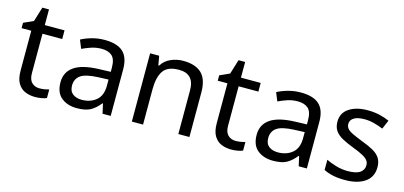

<svg xmlns="http://www.w3.org/2000/svg" viewBox="-61 -1053 3063 1456"><g transform="rotate(15 1470.5 -324.5)"><path d="M264 -62Q284 -62 305 -65.5Q326 -69 339 -73V-6Q325 1 299 5.5Q273 10 249 10Q207 10 171.5 -4.5Q136 -19 114 -55Q92 -91 92 -156V-468H16V-510L93 -545L128 -659H180V-536H335V-468H180V-158Q180 -109 203.5 -85.5Q227 -62 264 -62Z M649 -545Q747 -545 794 -502Q841 -459 841 -365V0H777L760 -76H756Q721 -32 682.5 -11Q644 10 576 10Q503 10 455 -28.5Q407 -67 407 -149Q407 -229 470 -272.5Q533 -316 664 -320L755 -323V-355Q755 -422 726 -448Q697 -474 644 -474Q602 -474 564 -461.5Q526 -449 493 -433L466 -499Q501 -518 549 -531.5Q597 -545 649 -545ZM675 -259Q575 -255 536.5 -227Q498 -199 498 -148Q498 -103 525.5 -82Q553 -61 596 -61Q664 -61 709 -98.5Q754 -136 754 -214V-262Z M1265 -546Q1361 -546 1410 -499.5Q1459 -453 1459 -349V0H1372V-343Q1372 -472 1252 -472Q1163 -472 1129 -422Q1095 -372 1095 -278V0H1007V-536H1078L1091 -463H1096Q1122 -505 1168 -525.5Q1214 -546 1265 -546Z M1804 -62Q1824 -62 1845 -65.5Q1866 -69 1879 -73V-6Q1865 1 1839 5.5Q1813 10 1789 10Q1747 10 1711.5 -4.5Q1676 -19 1654 -55Q1632 -91 1632 -156V-468H1556V-510L1633 -545L1668 -659H1720V-536H1875V-468H1720V-158Q1720 -109 1743.5 -85.5Q1767 -62 1804 -62Z M2189 -545Q2287 -545 2334 -502Q2381 -459 2381 -365V0H2317L2300 -76H2296Q2261 -32 2222.5 -11Q2184 10 2116 10Q2043 10 1995 -28.5Q1947 -67 1947 -149Q1947 -229 2010 -272.5Q2073 -316 2204 -320L2295 -323V-355Q2295 -422 2266 -448Q2237 -474 2184 -474Q2142 -474 2104 -461.5Q2066 -449 2033 -433L2006 -499Q2041 -518 2089 -531.5Q2137 -545 2189 -545ZM2215 -259Q2115 -255 2076.5 -227Q2038 -199 2038 -148Q2038 -103 2065.5 -82Q2093 -61 2136 -61Q2204 -61 2249 -98.5Q2294 -136 2294 -214V-262Z M2896 -148Q2896 -70 2838 -30Q2780 10 2682 10Q2626 10 2585.5 1Q2545 -8 2514 -24V-104Q2546 -88 2591.5 -74.5Q2637 -61 2684 -61Q2751 -61 2781 -82.5Q2811 -104 2811 -140Q2811 -160 2800 -176Q2789 -192 2760.5 -208Q2732 -224 2679 -244Q2627 -264 2590 -284Q2553 -304 2533 -332Q2513 -360 2513 -404Q2513 -472 2568.5 -509Q2624 -546 2714 -546Q2763 -546 2805.5 -536.5Q2848 -527 2885 -510L2855 -440Q2821 -454 2784 -464Q2747 -474 2708 -474Q2654 -474 2625.5 -456.5Q2597 -439 2597 -409Q2597 -387 2610 -371.5Q2623 -356 2653.5 -341.5Q2684 -327 2735 -307Q2786 -288 2822 -268Q2858 -248 2877 -219.5Q2896 -191 2896 -148Z"/></g></svg>

Font: Noto Sans Historical
Style: Regular
Weight: 400
Designer: Monotype Design Team
Foundry: Monotype Imaging Inc.
Version: Version 2.013; ttfautohint (v1.8.4.7-5d5b)